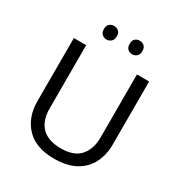

<svg xmlns="http://www.w3.org/2000/svg" viewBox="-208 -1057 1147 1215"><g transform="rotate(30 365.5 -449.0)"><path d="M640 -252Q640 -178 610 -118.5Q580 -59 518.5 -24.5Q457 10 362 10Q229 10 159.5 -62.5Q90 -135 90 -254V-714H180V-251Q180 -164 226.5 -116Q273 -68 367 -68Q464 -68 507.5 -119.5Q551 -171 551 -252V-714H640ZM226 -859Q226 -885 240 -896.5Q254 -908 273 -908Q292 -908 306 -896.5Q320 -885 320 -859Q320 -834 306 -821.5Q292 -809 273 -809Q254 -809 240 -821.5Q226 -834 226 -859ZM414 -859Q414 -885 427.5 -896.5Q441 -908 460 -908Q479 -908 493 -896.5Q507 -885 507 -859Q507 -834 493 -821.5Q479 -809 460 -809Q441 -809 427.5 -821.5Q414 -834 414 -859Z"/></g></svg>

Font: Noto Sans Ugaritic
Style: Regular
Weight: 400
Designer: Monotype Design Team
Foundry: Monotype Imaging Inc.
Version: Version 2.001; ttfautohint (v1.8.4.7-5d5b)